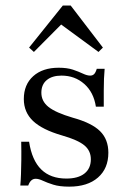

<svg xmlns="http://www.w3.org/2000/svg" viewBox="-20 -676 480 707"><path d="M234.7 11.3Q199.2 11.3 176.2 4Q153.2 -3.2 137.9 -10.5Q122.6 -17.7 111.3 -17.7Q92.7 -17.7 83.9 7.3H54.8Q56.5 -12.1 57.3 -35.1Q58.1 -58.1 58.5 -87.5Q58.9 -116.9 58.1 -154H87.1Q97.6 -85.5 131.9 -52Q166.1 -18.5 224.2 -18.5Q267.7 -18.5 291.1 -37.1Q314.5 -55.6 314.5 -89.5Q314.5 -121 290.7 -140.7Q266.9 -160.5 208.1 -177.4Q135.5 -198.4 101.6 -230.6Q67.7 -262.9 67.7 -311.3Q67.7 -364.5 102.4 -395.6Q137.1 -426.6 196 -426.6Q227.4 -426.6 248.8 -419.4Q270.2 -412.1 285.5 -404.8Q300.8 -397.6 312.1 -397.6Q321 -397.6 326.6 -403.2Q332.3 -408.9 336.3 -422.6H365.3Q363.7 -404.8 362.9 -385.9Q362.1 -366.9 362.1 -342.3Q362.1 -317.7 362.1 -283.1H333.1Q325 -336.3 290.3 -366.9Q255.6 -397.6 206.5 -397.6Q171.8 -397.6 152 -381Q132.3 -364.5 132.3 -334.7Q132.3 -303.2 158.5 -282.3Q184.7 -261.3 247.6 -242.7Q317.7 -223.4 348.4 -193.1Q379 -162.9 379 -113.7Q379 -55.6 340.7 -22.2Q302.4 11.3 234.7 11.3ZM104.8 -484.7 87.1 -500.8 211.3 -655.6H240.3L358.9 -500.8L342.7 -484.7L187.9 -598.4L224.2 -604.8Z"/></svg>

Font: Playfair
Style: Regular
Weight: 400
Designer: Claus Eggers Sørensen
Foundry: Claus Eggers Sørensen
Version: Version 2.001;gftools[0.9.30]